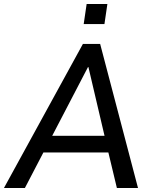

<svg xmlns="http://www.w3.org/2000/svg" viewBox="-48 -938 755 958"><path d="M76.2 0 168.5 -177.2H492.7L535.2 0H640.6L451.7 -718.8H365.7L-28.3 0ZM393.1 -603.5 473.6 -260.3H212.4L391.1 -603.5ZM473.1 -817.9 487.8 -918H384.3L369.6 -817.9Z"/></svg>

Font: Winston
Style: Italic
Weight: 400
Italic angle: -8.13011°
Designer: Vernon Adams, Kim Jin-seong, David Berlow, Cristiano Sobral
Foundry: The Winston Project Authors
Version: Version 3.004